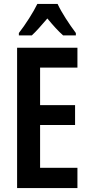

<svg xmlns="http://www.w3.org/2000/svg" viewBox="-20 -957 458 977"><path d="M273 -937H170C151 -897 109 -831 76 -789V-777H142C163 -796 191 -828 221 -863C250 -828 276 -799 301 -777H366V-789C331 -836 294 -892 273 -937ZM374 0V-103H184V-321H362V-422H184V-613H374V-714H67V0Z"/></svg>

Font: Noto Sans Arabic UI XCn SmBd
Style: Regular
Weight: 600
Width: 2
Designer: Monotype Design Team, Nadine Chahine and Nizar Qandah
Foundry: Monotype Imaging Inc.
Version: Version 2.010